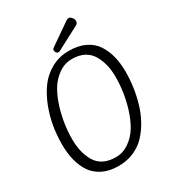

<svg xmlns="http://www.w3.org/2000/svg" viewBox="-250 -1212 1234 1364"><g transform="rotate(-30 367.0 -530.0)"><path d="M102 -85Q42 -175 42 -321Q42 -476 94 -612Q123 -686 164.5 -743Q206 -800 271 -836Q336 -872 413.5 -872Q491 -872 546 -846Q601 -820 632 -773.5Q663 -727 677.5 -669Q692 -611 692 -545.5Q692 -480 683.5 -419Q675 -358 657 -295Q639 -232 609 -177Q579 -122 539 -79Q499 -36 442 -11Q385 14 314 14Q243 14 188.5 -12Q134 -38 102 -85ZM330 -50Q389 -50 440 -86Q491 -122 522.5 -176Q554 -230 575 -299Q612 -421 612 -546Q612 -653 568 -728Q546 -767 505 -789Q464 -811 405 -811Q346 -811 295 -775Q244 -739 212.5 -685Q181 -631 160 -562Q123 -440 123 -315Q123 -208 166 -133Q214 -50 330 -50ZM516 -1071Q522 -1074 533 -1074Q544 -1074 555.5 -1060Q567 -1046 567 -1032.5Q567 -1019 563 -1013.5Q559 -1008 547 -1001L359 -902Q355 -900 347 -900Q339 -900 332 -908Q325 -916 325 -927.5Q325 -939 333 -944Z"/></g></svg>

Font: Kite One
Style: Regular
Weight: 400
Designer: Eduardo Rodriguez Tunni
Foundry: Eduardo Rodriguez Tunni
Version: Version 1.001